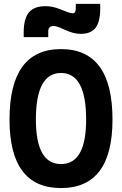

<svg xmlns="http://www.w3.org/2000/svg" viewBox="-20 -955 626 985"><path d="M293 9.8Q28.8 9.8 28.8 -341.8Q28.8 -703.1 293 -703.1Q557.1 -703.1 557.1 -341.8Q557.1 9.8 293 9.8ZM293 -113.3Q421.9 -113.3 421.9 -341.8Q421.9 -580.6 293 -580.6Q164.1 -580.6 164.1 -341.8Q164.1 -113.3 293 -113.3ZM101.6 -764.6V-789.1Q101.6 -858.9 128.2 -891.1Q154.8 -923.3 212.4 -923.3Q231.9 -923.3 250 -919.7Q268.1 -916 288.1 -907.7Q314.5 -897 329.6 -891.8Q344.7 -886.7 352.5 -886.7Q368.7 -886.7 368.7 -909.7V-935.1H494.1V-910.6Q494.1 -843.3 470.2 -812.3Q446.3 -781.2 394 -781.2Q375 -781.2 354.5 -786.6Q334 -792 308.1 -804.2Q288.6 -813.5 275.6 -817.6Q262.7 -821.8 255.4 -821.8Q227.5 -821.8 227.5 -793.9V-764.6Z"/></svg>

Font: Cascadia Mono PL
Style: Regular
Weight: 400
Monospace: yes
Designer: Aaron Bell
Foundry: Saja Typeworks
Version: Version 2102.003